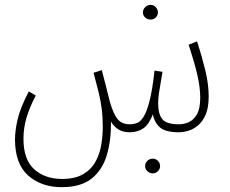

<svg xmlns="http://www.w3.org/2000/svg" viewBox="-20 -542 950 794"><path d="M236 232Q150 232 96 183.5Q42 135 42 34Q42 0 52.5 -47Q63 -94 99 -164L128 -147Q103 -100 90 -56.5Q77 -13 77 32Q77 118 121.5 158Q166 198 237 198Q291 198 324.5 178Q358 158 375.5 125.5Q393 93 399 55.5Q405 18 405 -18Q405 -57 401 -89.5Q397 -122 388.5 -157.5Q380 -193 367 -241L401 -252Q411 -214 416.5 -192Q422 -170 426 -154Q430 -138 435 -119Q450 -68 467.5 -48Q485 -28 517 -28Q531 -28 545 -32.5Q559 -37 572.5 -57Q586 -77 598 -122.5Q610 -168 619 -250L652 -245Q648 -218 641 -179Q634 -140 634 -114Q634 -71 651 -49.5Q668 -28 721 -28Q741 -28 761 -37Q781 -46 794.5 -69.5Q808 -93 808 -138Q808 -180 796.5 -230.5Q785 -281 760 -357L795 -371Q815 -309 829 -251.5Q843 -194 843 -143Q843 -97 830.5 -68Q818 -39 798.5 -23Q779 -7 758 -1Q737 5 720 5Q667 5 643.5 -13.5Q620 -32 612 -69Q596 -27 572.5 -11Q549 5 517 5Q487 5 468.5 -7.5Q450 -20 439 -39Q440 37 422 98.5Q404 160 359.5 196Q315 232 236 232ZM603 -461Q590 -461 580.5 -469.5Q571 -478 571 -491Q571 -503 580.5 -512.5Q590 -522 603 -522Q615 -522 624 -512.5Q633 -503 633 -491Q633 -478 624 -469.5Q615 -461 603 -461ZM612 175Q599 175 589.5 166Q580 157 580 145Q580 132 589.5 123Q599 114 612 114Q624 114 633 123Q642 132 642 145Q642 157 633 166Q624 175 612 175Z"/></svg>

Font: Noto Sans Arabic UI XCn XLt
Style: Regular
Weight: 200
Width: 2
Designer: Monotype Design Team, Nadine Chahine and Nizar Qandah
Foundry: Monotype Imaging Inc.
Version: Version 2.010; ttfautohint (v1.8.4.7-5d5b)